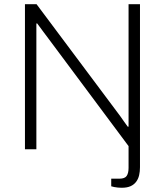

<svg xmlns="http://www.w3.org/2000/svg" viewBox="-20 -706 780 908"><path d="M555 182Q546 182 537 181Q528 180 520 178.5Q512 177 506 175V139H545Q570 139 579 126Q588 113 588 88V-15L211 -521Q204 -530 187 -553Q170 -576 156 -595H152Q152 -576 152 -558Q152 -540 152 -521V0H98V-686H153L532 -179Q538 -172 547 -159Q556 -146 566 -132Q576 -118 584 -107H588Q588 -125 588 -142.5Q588 -160 588 -175V-686H642V85Q642 105 638 122.5Q634 140 624 153.5Q614 167 597.5 174.5Q581 182 555 182Z"/></svg>

Font: Archivo SemiBold Thin
Style: Regular
Weight: 250
Version: Version 2.001